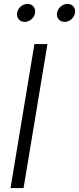

<svg xmlns="http://www.w3.org/2000/svg" viewBox="-20 -950 400 970"><path d="M219.7 -727.5 99.1 0H33.2L153.8 -727.5ZM104 -839.4Q85.4 -839.4 74.5 -852.5Q63.5 -865.7 66.4 -884.8Q69.3 -903.8 84.7 -917Q100.1 -930.2 119.1 -930.2Q137.7 -930.2 148.9 -917Q160.2 -903.8 157.2 -884.8Q154.3 -865.7 138.7 -852.5Q123 -839.4 104 -839.4ZM306.2 -839.4Q287.1 -839.4 276.1 -852.5Q265.1 -865.7 268.1 -884.8Q271.5 -903.8 286.9 -917Q302.2 -930.2 320.8 -930.2Q339.8 -930.2 351.1 -917Q362.3 -903.8 358.9 -884.8Q356 -865.7 340.3 -852.5Q324.7 -839.4 306.2 -839.4Z"/></svg>

Font: Inter Display Light
Style: Italic
Weight: 300
Italic angle: -9.39999°
Designer: Rasmus Andersson
Foundry: rsms
Version: Version 4.000;git-a52131595